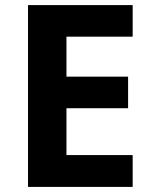

<svg xmlns="http://www.w3.org/2000/svg" viewBox="-20 -734 600 754"><path d="M501 0H90V-714H501V-590H241V-433H483V-309H241V-125H501Z"/></svg>

Font: Noto Sans Myanmar
Style: Regular
Weight: 400
Designer: Monotype Design Team
Foundry: Monotype Imaging Inc.
Version: Version 2.107